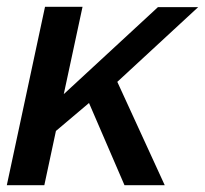

<svg xmlns="http://www.w3.org/2000/svg" viewBox="-20 -543 601 563"><path d="M112 -523H222L167 -267L443 -522H561L324 -303L463 0H345L241 -241L144 -159L110 0H0Z"/></svg>

Font: Raleway Thin SemiBold
Style: Italic
Weight: 600
Italic angle: -12°
Version: Version 4.026